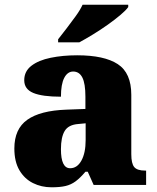

<svg xmlns="http://www.w3.org/2000/svg" viewBox="-20 -786 666 816"><path d="M199 10Q156 10 120 -8Q84 -26 62.5 -62.5Q41 -99 41 -155Q41 -238 96 -277Q151 -316 262 -320L343 -323V-375Q343 -431 330 -456.5Q317 -482 291 -482Q267 -482 253 -455Q239 -428 239 -375Q160 -375 121.5 -391Q83 -407 83 -445Q83 -483 113.5 -506.5Q144 -530 195.5 -540.5Q247 -551 308 -551Q423 -551 480.5 -513.5Q538 -476 538 -383V-131Q538 -91 550.5 -76Q563 -61 597 -61H601V0H378L353 -56H343Q321 -30 301.5 -15.5Q282 -1 258.5 4.5Q235 10 199 10ZM278 -71Q308 -71 326 -103.5Q344 -136 344 -191V-262L313 -259Q271 -256 255 -229.5Q239 -203 239 -152Q239 -71 278 -71ZM227 -619Q242 -638 262 -664Q282 -690 301.5 -717Q321 -744 331 -766H525V-756Q516 -743 492.5 -723Q469 -703 438 -681Q407 -659 375 -639.5Q343 -620 317 -606H227Z"/></svg>

Font: Noto Serif Tamil Black
Style: Italic
Weight: 900
Italic angle: -12°
Designer: Indian Type Foundry, Tom Grace, and the Monotype Design Team
Foundry: Monotype Imaging Inc.
Version: Version 2.003; ttfautohint (v1.8.4.7-5d5b)